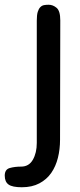

<svg xmlns="http://www.w3.org/2000/svg" viewBox="-92 -529 337 809"><path d="M161 60Q161 100 152 136Q143 172 124 199.5Q105 227 74 243.5Q43 260 0 260Q-40 260 -56 248.5Q-72 237 -72 211Q-72 185 -51 179Q-30 173 -3 173Q30 173 46.5 144Q63 115 63 73V-442Q63 -466 67 -479Q71 -492 78 -499Q85 -506 94 -507.5Q103 -509 113 -509Q131 -509 146.5 -496Q162 -483 162 -443Z"/></svg>

Font: Sniglet
Style: Regular
Weight: 400
Designer: Haley Fiege
Foundry: Haley Fiege, Pablo Impallari, Brenda Gallo
Version: Version 2.000; ttfautohint (v0.95) -l 8 -r 50 -G 200 -x 14 -